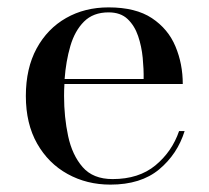

<svg xmlns="http://www.w3.org/2000/svg" viewBox="-20 -490 565 520"><path d="M480 -135Q460.5 -72.5 411 -31.2Q361.5 10 279 10Q215 10 163 -18.8Q111 -47.5 80.5 -101.2Q50 -155 50 -230Q50 -305 79.2 -358.8Q108.5 -412.5 159 -441.2Q209.5 -470 274 -470Q347.5 -470 391.5 -440.8Q435.5 -411.5 455.2 -364.2Q475 -317 475 -262.5H154.5Q153.5 -247 153.5 -230Q153.5 -173 164.5 -121.5Q175.5 -70 203.8 -37.5Q232 -5 285 -5Q356 -5 401 -42.2Q446 -79.5 465 -135ZM274 -456.5Q232.5 -456.5 207.5 -431.5Q182.5 -406.5 170.5 -365.2Q158.5 -324 155 -276H369Q369.5 -302.5 366.5 -333.5Q363.5 -364.5 354 -392.5Q344.5 -420.5 325.5 -438.5Q306.5 -456.5 274 -456.5Z"/></svg>

Font: Bodoni* 16
Style: Regular
Weight: 400
Version: Version 2.2